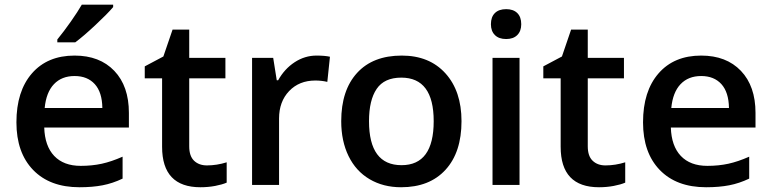

<svg xmlns="http://www.w3.org/2000/svg" viewBox="-20 -786 3279 816"><path d="M317.9 9.8Q191.9 9.8 120.8 -63.7Q49.8 -137.2 49.8 -266.1Q49.8 -398.4 115.7 -474.1Q181.6 -549.8 296.9 -549.8Q403.8 -549.8 465.8 -484.9Q527.8 -419.9 527.8 -306.2V-244.1H168Q170.4 -165.5 210.4 -123.3Q250.5 -81.1 323.2 -81.1Q371.1 -81.1 412.4 -90.1Q453.6 -99.1 501 -120.1V-26.9Q459 -6.8 416 1.5Q373 9.8 317.9 9.8ZM296.9 -462.9Q242.2 -462.9 209.2 -428.2Q176.3 -393.6 169.9 -327.1H415Q414.1 -394 382.8 -428.5Q351.6 -462.9 296.9 -462.9ZM223.6 -606V-618.2Q251.5 -652.3 281 -694.3Q310.5 -736.3 327.6 -766.1H460.9V-755.9Q435.5 -726.1 385 -679Q334.5 -631.8 299.8 -606Z M859.4 -83Q901.4 -83 943.4 -96.2V-9.8Q924.3 -1.5 894.3 4.2Q864.3 9.8 832 9.8Q668.9 9.8 668.9 -162.1V-453.1H595.2V-503.9L674.3 -545.9L713.4 -660.2H784.2V-540H938V-453.1H784.2V-164.1Q784.2 -122.6 804.9 -102.8Q825.7 -83 859.4 -83Z M1325.2 -549.8Q1359.9 -549.8 1382.3 -544.9L1371.1 -438Q1346.7 -443.8 1320.3 -443.8Q1251.5 -443.8 1208.7 -398.9Q1166 -354 1166 -282.2V0H1051.3V-540H1141.1L1156.2 -444.8H1162.1Q1189 -493.2 1232.2 -521.5Q1275.4 -549.8 1325.2 -549.8Z M1941.4 -271Q1941.4 -138.7 1873.5 -64.5Q1805.7 9.8 1684.6 9.8Q1608.9 9.8 1550.8 -24.4Q1492.7 -58.6 1461.4 -122.6Q1430.2 -186.5 1430.2 -271Q1430.2 -402.3 1497.6 -476.1Q1564.9 -549.8 1687.5 -549.8Q1804.7 -549.8 1873 -474.4Q1941.4 -398.9 1941.4 -271ZM1548.3 -271Q1548.3 -84 1686.5 -84Q1823.2 -84 1823.2 -271Q1823.2 -456.1 1685.5 -456.1Q1613.3 -456.1 1580.8 -408.2Q1548.3 -360.4 1548.3 -271Z M2188 0H2073.2V-540H2188ZM2066.4 -683.1Q2066.4 -713.9 2083.3 -730.5Q2100.1 -747.1 2131.3 -747.1Q2161.6 -747.1 2178.5 -730.5Q2195.3 -713.9 2195.3 -683.1Q2195.3 -653.8 2178.5 -637Q2161.6 -620.1 2131.3 -620.1Q2100.1 -620.1 2083.3 -637Q2066.4 -653.8 2066.4 -683.1Z M2553.2 -83Q2595.2 -83 2637.2 -96.2V-9.8Q2618.2 -1.5 2588.1 4.2Q2558.1 9.8 2525.9 9.8Q2362.8 9.8 2362.8 -162.1V-453.1H2289.1V-503.9L2368.2 -545.9L2407.2 -660.2H2478V-540H2631.8V-453.1H2478V-164.1Q2478 -122.6 2498.8 -102.8Q2519.5 -83 2553.2 -83Z M2981 9.8Q2855 9.8 2783.9 -63.7Q2712.9 -137.2 2712.9 -266.1Q2712.9 -398.4 2778.8 -474.1Q2844.7 -549.8 2960 -549.8Q3066.9 -549.8 3128.9 -484.9Q3190.9 -419.9 3190.9 -306.2V-244.1H2831.1Q2833.5 -165.5 2873.5 -123.3Q2913.6 -81.1 2986.3 -81.1Q3034.2 -81.1 3075.4 -90.1Q3116.7 -99.1 3164.1 -120.1V-26.9Q3122.1 -6.8 3079.1 1.5Q3036.1 9.8 2981 9.8ZM2960 -462.9Q2905.3 -462.9 2872.3 -428.2Q2839.4 -393.6 2833 -327.1H3078.1Q3077.1 -394 3045.9 -428.5Q3014.6 -462.9 2960 -462.9Z"/></svg>

Font: f0_1792           
Style: Regular
Weight: 600
Foundry: Ascender Corporation
Version: Version 1.10